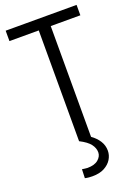

<svg xmlns="http://www.w3.org/2000/svg" viewBox="-181 -845 832 1145"><g transform="rotate(-20 234.5 -272.5)"><path d="M152 219 154 163Q164 164 172.5 165.5Q181 167 188 167Q233 167 256.5 147Q280 127 280 101Q280 74 261 49Q242 24 195 0H271Q302 22 319.5 50Q337 78 337 111Q337 140 321.5 165.5Q306 191 275.5 207.5Q245 224 199 224Q189 224 177 223Q165 222 152 219ZM459 -769V-703H255L271 -720V0H195V-720L211 -703H9V-769Z"/></g></svg>

Font: Yaldevi
Style: Regular
Weight: 400
Designer: Sol Matas, Rajitha Manaperi, Kosala Senevirathne
Foundry: Mooniak
Version: Version 1.100